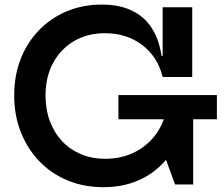

<svg xmlns="http://www.w3.org/2000/svg" viewBox="-20 -786 954 818"><path d="M420.5 11.5Q338 11.5 268.2 -17.2Q198.5 -46 147.8 -98.8Q97 -151.5 68.8 -223Q40.5 -294.5 40.5 -379.5Q40.5 -465 68.5 -535.8Q96.5 -606.5 147 -658.2Q197.5 -710 265.5 -738.2Q333.5 -766.5 414 -766.5Q488 -766.5 541.2 -741.2Q594.5 -716 626.2 -667Q658 -618 668 -548H702L673 -458Q652.5 -543 586.5 -593.8Q520.5 -644.5 427 -644.5Q352.5 -644.5 295.5 -611Q238.5 -577.5 206.2 -517.8Q174 -458 174 -379.5Q174 -320 192.2 -270.5Q210.5 -221 244.2 -185Q278 -149 324.8 -129.2Q371.5 -109.5 428 -109.5Q493 -109.5 545.8 -133.8Q598.5 -158 634.8 -201.8Q671 -245.5 686 -304.5L769 -284.5Q751.5 -193 704 -126.5Q656.5 -60 584.2 -24.2Q512 11.5 420.5 11.5ZM726 0 677 -133V-368H803V0ZM484.5 -278V-381H904V-278ZM673 -458V-755H799V-458Z"/></svg>

Font: Hepta Slab ExtraLight SemiBold
Style: Regular
Weight: 600
Version: Version 1.102